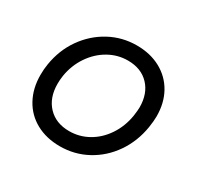

<svg xmlns="http://www.w3.org/2000/svg" viewBox="-119 -649 820 799"><g transform="rotate(30 290.5 -250.0)"><path d="M38 -205Q38 -233 42 -257Q54 -332 94.5 -389.5Q135 -447 195 -479.5Q255 -512 325 -512Q390 -512 439.5 -485Q489 -458 516 -409.5Q543 -361 543 -297Q543 -275 538 -243Q526 -169 486 -111Q446 -53 386 -20.5Q326 12 256 12Q191 12 141.5 -15Q92 -42 65 -91.5Q38 -141 38 -205ZM118 -209Q118 -142 156 -102Q194 -62 258 -62Q307 -62 349.5 -86Q392 -110 421 -153.5Q450 -197 459 -252Q463 -280 463 -294Q463 -360 425.5 -399.5Q388 -439 324 -439Q275 -439 232 -414.5Q189 -390 159.5 -346.5Q130 -303 121 -248Q118 -227 118 -209Z"/></g></svg>

Font: Oak Sans
Style: Italic
Weight: 400
Italic angle: -9.49998°
Foundry: Erik Kennedy, Walven
Version: Version 1.000